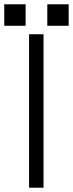

<svg xmlns="http://www.w3.org/2000/svg" viewBox="-31 -875 340 895"><path d="M289.1 -754.9H189.5V-855H289.1ZM88.4 -754.9H-11.2V-855H88.4ZM171.9 -715.3V0H104.5V-715.3Z"/></svg>

Font: AnjaliOldLipi
Style: Regular
Weight: 400
Designer: Kevin & Siji
Foundry: Core : Kevin & Siji
Modification : Hiran Venugopalan
Opentype mlm2 support: Rajeesh Nambiar
New Feature Table : Santhosh
Version: Version 7.1.0+20221109